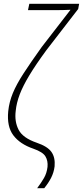

<svg xmlns="http://www.w3.org/2000/svg" viewBox="-20 -780 433 1002"><path d="M174 202Q195 174 209.5 149Q224 124 228 91Q231 59 217 36Q203 13 154 -4Q84 -28 49.5 -74Q15 -120 23 -200Q28 -248 47 -294Q66 -340 103 -397Q140 -454 198 -535L348 -729Q330 -728 308.5 -727.5Q287 -727 267 -727H126L133 -760H393L388 -733L222 -518Q167 -443 133.5 -387.5Q100 -332 83 -287.5Q66 -243 62 -201Q55 -146 77 -103Q99 -60 172 -35Q228 -16 248.5 13Q269 42 265 88Q261 120 247 147.5Q233 175 211 202Z"/></svg>

Font: Noto Sans Condensed ExtraLight
Style: Italic
Weight: 200
Width: 3
Italic angle: -12°
Designer: Monotype Design Team
Foundry: Monotype Imaging Inc.
Version: Version 2.013; ttfautohint (v1.8.4.7-5d5b)